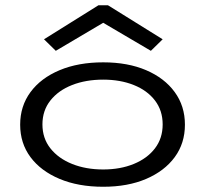

<svg xmlns="http://www.w3.org/2000/svg" viewBox="-20 -705 790 733"><path d="M374 8Q279 8 207.5 -22Q136 -52 96.5 -105Q57 -158 57 -229Q57 -300 96.5 -353.5Q136 -407 207.5 -437Q279 -467 374 -467Q468 -467 538 -437Q608 -407 647 -353.5Q686 -300 686 -229Q686 -158 647 -105Q608 -52 538 -22Q468 8 374 8ZM374 -58Q439 -58 490.5 -79Q542 -100 571.5 -138.5Q601 -177 601 -230Q601 -283 571.5 -321.5Q542 -360 490.5 -380.5Q439 -401 374 -401Q308 -401 255.5 -380.5Q203 -360 172.5 -321.5Q142 -283 142 -230Q142 -177 172.5 -138.5Q203 -100 255.5 -79Q308 -58 374 -58ZM193 -511 148 -555 356 -685H392L601 -555L556 -511L374 -618Z"/></svg>

Font: Inconsolata ExtraExpanded
Style: Regular
Weight: 400
Width: 8
Monospace: yes
Designer: Raph Levien, Cyreal, Brenton Simpson
Foundry: Raph Levien, Cyreal, Google
Version: Version 3.001; ttfautohint (v1.8.2.53-6de2)